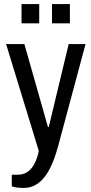

<svg xmlns="http://www.w3.org/2000/svg" viewBox="-20 -743 450 945"><path d="M173 -628V-723H86V-628ZM324 -628V-723H236V-628ZM267 -27 401 -526H318L220 -118H216L100 -526H10L171 0C152 90 111 117 67 117H38V174C55 180 74 182 97 182C189 182 236 88 267 -27Z"/></svg>

Font: Archivo Narrow
Style: Regular
Weight: 400
Designer: Hector Gatti
Foundry: Omnibus-Type
Version: Version 1.003;PS 001.003;hotconv 1.0.70;makeotf.lib2.5.58329